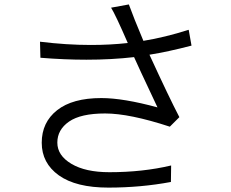

<svg xmlns="http://www.w3.org/2000/svg" viewBox="-20 -810 1040 865"><path d="M160.2 -622.1Q280.3 -607.4 389.6 -607.4Q475.6 -607.4 555.7 -616.2Q501 -742.2 480.5 -775.4L560.5 -790Q582 -730.5 626 -626Q722.7 -641.6 830.1 -675.8L842.8 -604.5Q738.3 -577.1 653.3 -563.5Q742.2 -370.1 788.1 -282.2L745.1 -239.3Q563.5 -298.8 453.6 -298.8Q343.8 -298.8 291 -262.2Q238.3 -225.6 238.3 -167.5Q238.3 -109.4 301.8 -71.8Q365.2 -34.2 472.7 -34.2Q623 -34.2 751 -64.5L750 9.8Q614.3 35.2 468.3 35.2Q322.3 35.2 245.1 -20Q168 -75.2 168 -167Q168 -258.8 237.3 -313.5Q306.6 -368.2 436.5 -368.2Q535.2 -368.2 689.5 -326.2Q594.7 -527.3 584 -552.7Q482.4 -541 369.1 -541Q270.5 -541 162.1 -549.8Z"/></svg>

Font: GenEi Gothic M SemiLight
Style: Regular
Weight: 350
Designer: o_tamon (Modified); [Source Han Sans]
Ryoko NISHIZUKA  (kana & ideographs); Paul D. Hunt (Latin, Greek & Cyrillic); Wenl
Version: Version 1.1a;Original Version 1.004